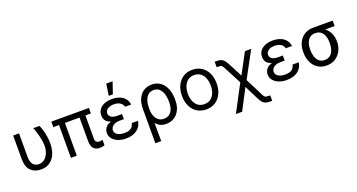

<svg xmlns="http://www.w3.org/2000/svg" viewBox="-52 -1570 4785 2571"><g transform="rotate(-20 2341.0 -284.5)"><path d="M76.7 -545.5H160.5V-210.2Q160.5 -157 176.3 -125.5Q192.1 -94.1 217.5 -80.4Q242.9 -66.8 271.3 -66.8Q316.8 -66.8 351.7 -94.8Q386.7 -122.9 406.4 -170.5Q426.1 -218 426.1 -277Q425.4 -317.5 416.7 -364.3Q408 -411.2 394 -458.1Q380 -505 363.6 -545.5H451.7Q466.6 -515.6 479.6 -470.9Q492.5 -426.1 500.5 -375.4Q508.5 -324.6 508.5 -277Q508.5 -221.2 495 -169.6Q481.5 -117.9 453.1 -77.6Q424.7 -37.3 380.3 -13.7Q335.9 9.9 274.1 9.9Q186.8 9.9 131.7 -43.3Q76.7 -96.6 76.7 -211.6Z M1156.2 -545.5V-467.3H620.7V-545.5ZM785.5 -545.5V0H701.7V-545.5ZM994.3 -545.5H1078.1V-134.9Q1078.1 -109.4 1087.5 -96.6Q1096.9 -83.8 1111 -79.5Q1125 -75.3 1139.2 -75.3Q1150.9 -75.3 1163.2 -77.8Q1175.4 -80.3 1181.8 -82.4V-4.3Q1171.2 -1.1 1153.1 3Q1134.9 7.1 1109.4 7.1Q1059.3 7.1 1026.8 -24.5Q994.3 -56.1 994.3 -134.9Z M1471.6 -284.1H1545.5V-244.3H1480.1Q1441.8 -244.3 1413.7 -231.9Q1385.7 -219.5 1370.4 -198.7Q1355.1 -177.9 1355.1 -152Q1355.1 -113.6 1392.4 -90.2Q1429.7 -66.8 1491.5 -66.8Q1551.1 -66.8 1583.5 -89.5Q1615.8 -112.2 1626.4 -159.1H1714.5Q1709.9 -120.7 1692.1 -89.5Q1674.4 -58.2 1644.9 -36Q1615.4 -13.8 1575.6 -2Q1535.9 9.9 1487.2 9.9Q1424 9.9 1374.1 -9.8Q1324.2 -29.5 1295.6 -65Q1267 -100.5 1267 -147.7Q1267 -169.4 1275.4 -193.2Q1283.7 -217 1305.6 -237.6Q1327.4 -258.2 1367.7 -271.1Q1408 -284.1 1471.6 -284.1ZM1545.5 -261.4H1471.6Q1409.4 -261.4 1370.9 -273.4Q1332.4 -285.5 1312 -304.9Q1291.5 -324.2 1284.3 -347.3Q1277 -370.4 1277 -392Q1277 -442.5 1303.3 -478.3Q1329.5 -514.2 1376.6 -533.4Q1423.7 -552.6 1485.8 -552.6Q1547.9 -552.6 1594.6 -533.7Q1641.3 -514.9 1669.6 -479.6Q1697.8 -444.2 1704.5 -394.9H1616.5Q1607.6 -431.8 1574.2 -454.5Q1540.8 -477.3 1485.8 -477.3Q1429.7 -477.3 1396 -453.7Q1362.2 -430 1362.2 -392Q1362.2 -358 1391.5 -337.4Q1420.8 -316.8 1480.1 -316.8H1545.5ZM1461.6 -606.5 1485.8 -772.7H1576.7L1519.9 -606.5Z M1831 203.1V-279.8Q1831 -371.4 1859.9 -432Q1888.8 -492.5 1938.7 -522.5Q1988.6 -552.6 2051.1 -552.6Q2105.1 -552.6 2147.4 -531.4Q2189.6 -510.3 2219.3 -471.1Q2248.9 -431.8 2264.4 -377Q2279.8 -322.1 2279.8 -254.3V-244.3Q2279.8 -170.5 2252.8 -113.1Q2225.9 -55.8 2176.1 -22.9Q2126.4 9.9 2058.2 9.9Q2002.8 9.9 1965 -12.1Q1927.2 -34.1 1901.5 -74.6Q1875.7 -115.1 1856.5 -170.5L1911.9 -240.1Q1911.9 -214.5 1919 -184.3Q1926.1 -154.1 1942.5 -127.1Q1958.8 -100.1 1986.2 -82.7Q2013.5 -65.3 2054 -65.3Q2101.6 -65.3 2132.5 -90Q2163.4 -114.7 2178.3 -155.4Q2193.2 -196 2193.2 -244.3V-254.3Q2193.2 -316.8 2178.1 -366.7Q2163 -416.5 2131.6 -445.5Q2100.1 -474.4 2051.1 -474.4Q2001.4 -474.4 1970.5 -445.3Q1939.6 -416.2 1925.6 -371.8Q1911.6 -327.4 1911.9 -281.2L1914.8 203.1Z M2629.3 11.4Q2555.4 11.4 2499.8 -23.8Q2444.2 -58.9 2413.2 -122.2Q2382.1 -185.4 2382.1 -269.9Q2382.1 -355.1 2413.2 -418.7Q2444.2 -482.2 2499.8 -517.4Q2555.4 -552.6 2629.3 -552.6Q2703.1 -552.6 2758.7 -517.4Q2814.3 -482.2 2845.3 -418.7Q2876.4 -355.1 2876.4 -269.9Q2876.4 -185.4 2845.3 -122.2Q2814.3 -58.9 2758.7 -23.8Q2703.1 11.4 2629.3 11.4ZM2629.3 -63.9Q2685.4 -63.9 2721.6 -92.7Q2757.8 -121.4 2775.2 -168.3Q2792.6 -215.2 2792.6 -269.9Q2792.6 -324.6 2775.2 -371.8Q2757.8 -419 2721.6 -448.2Q2685.4 -477.3 2629.3 -477.3Q2573.2 -477.3 2536.9 -448.2Q2500.7 -419 2483.3 -371.8Q2465.9 -324.6 2465.9 -269.9Q2465.9 -215.2 2483.3 -168.3Q2500.7 -121.4 2536.9 -92.7Q2573.2 -63.9 2629.3 -63.9Z M2978 204.5 3203.8 -223H3242.9L3392.8 73.9Q3405.2 98.4 3414.8 109.6Q3424.4 120.7 3437.7 123.6Q3451 126.4 3475.1 126.4H3495.7V204.5H3475.1Q3434.7 204.5 3408.4 197.3Q3382.1 190 3362.9 169.7Q3343.8 149.5 3323.9 110.1L3222.3 -93L3066.8 204.5ZM3191.1 -149.9 3053.3 -414.1Q3038.4 -442.5 3029.3 -454.9Q3020.2 -467.3 3008 -470.2Q2995.7 -473 2970.9 -473H2950.3V-551.1H2970.9Q3011.4 -551.1 3036.8 -543.3Q3062.1 -535.5 3081.3 -513.7Q3100.5 -491.8 3122.2 -450.3L3223.7 -254.3L3380 -545.5H3468.8L3255 -149.9Z M3762.8 -284.1H3836.6V-244.3H3771.3Q3733 -244.3 3704.9 -231.9Q3676.8 -219.5 3661.6 -198.7Q3646.3 -177.9 3646.3 -152Q3646.3 -113.6 3683.6 -90.2Q3720.9 -66.8 3782.7 -66.8Q3842.3 -66.8 3874.6 -89.5Q3907 -112.2 3917.6 -159.1H4005.7Q4001.1 -120.7 3983.3 -89.5Q3965.6 -58.2 3936.1 -36Q3906.6 -13.8 3866.8 -2Q3827.1 9.9 3778.4 9.9Q3715.2 9.9 3665.3 -9.8Q3615.4 -29.5 3586.8 -65Q3558.2 -100.5 3558.2 -147.7Q3558.2 -169.4 3566.6 -193.2Q3574.9 -217 3596.8 -237.6Q3618.6 -258.2 3658.9 -271.1Q3699.2 -284.1 3762.8 -284.1ZM3836.6 -261.4H3762.8Q3700.6 -261.4 3662.1 -273.4Q3623.6 -285.5 3603.2 -304.9Q3582.7 -324.2 3575.5 -347.3Q3568.2 -370.4 3568.2 -392Q3568.2 -442.5 3594.5 -478.3Q3620.7 -514.2 3667.8 -533.4Q3714.8 -552.6 3777 -552.6Q3839.1 -552.6 3885.8 -533.7Q3932.5 -514.9 3960.8 -479.6Q3989 -444.2 3995.7 -394.9H3907.7Q3898.8 -431.8 3865.4 -454.5Q3832 -477.3 3777 -477.3Q3720.9 -477.3 3687.1 -453.7Q3653.4 -430 3653.4 -392Q3653.4 -358 3682.7 -337.4Q3712 -316.8 3771.3 -316.8H3836.6Z M4109.4 -258.5V-269.9Q4109.4 -343 4137.6 -401.6Q4165.8 -460.2 4218.6 -494.3Q4271.3 -528.4 4345.2 -528.4Q4360.8 -527 4373.9 -517.8Q4387.1 -508.5 4403.1 -496.4Q4419 -484.4 4443.2 -474.4Q4486.5 -456.7 4517.8 -424.2Q4549 -391.7 4565.7 -347.1Q4582.4 -302.6 4582.4 -248.6V-238.6Q4582.4 -174.7 4554.5 -117.9Q4526.6 -61.1 4473.9 -25.6Q4421.2 9.9 4346.6 9.9Q4272 9.9 4218.9 -25.6Q4165.8 -61.1 4137.6 -121.8Q4109.4 -182.5 4109.4 -258.5ZM4207.4 -269.9V-258.5Q4207.4 -207.4 4221.8 -164.1Q4236.2 -120.7 4266.9 -94.5Q4297.6 -68.2 4346.6 -68.2Q4394.9 -68.2 4425.2 -94.5Q4455.6 -120.7 4470 -164.1Q4484.4 -207.4 4484.4 -258.5V-269.9Q4484.4 -318.2 4470 -359.2Q4455.6 -400.2 4424.9 -425.2Q4394.2 -450.3 4345.2 -450.3Q4296.9 -450.3 4266.5 -425.2Q4236.2 -400.2 4221.8 -359.2Q4207.4 -318.2 4207.4 -269.9ZM4623.6 -528.4V-450.3H4345.2V-528.4Z"/></g></svg>

Font: InterMG
Style: Regular
Weight: 400
Designer: Rasmus Andersson
Foundry: rsms
Version: Version 3.019;December 26, 2023;FontCreator 15.0.0.2955 64-b